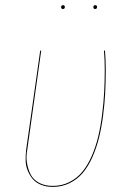

<svg xmlns="http://www.w3.org/2000/svg" viewBox="-20 -713 490 742"><path d="M223.1 -678.2Q216.3 -678.2 216.3 -685.5Q216.3 -692.9 223.6 -692.9Q230.5 -692.9 230.5 -686Q230.5 -678.2 223.1 -678.2ZM347.7 -678.2Q340.8 -678.2 340.8 -685.5Q340.8 -692.9 348.1 -692.9Q355 -692.9 355 -686Q355 -678.2 347.7 -678.2ZM385.7 -517.1Q388.7 -482.9 388.7 -443.4Q388.7 -396.5 386.5 -354Q384.3 -311.5 378.2 -264.9Q372.1 -218.3 362.3 -179.4Q352.5 -140.6 336.7 -105Q320.8 -69.3 299.8 -44.7Q278.8 -20 249.3 -5.4Q219.7 9.3 184.1 9.3Q158.2 9.3 138.2 1Q118.2 -7.3 106.4 -21.2Q94.7 -35.2 87.2 -53.5Q79.6 -71.8 79.1 -92.3Q78.6 -112.8 81.1 -134.3L135.3 -517.1H139.2L85.4 -134.3Q80.1 -108.4 84.2 -83.5Q88.4 -58.6 98.4 -38.8Q108.4 -19 130.6 -6.8Q152.8 5.4 184.1 5.4Q219.2 5.4 248.5 -9.5Q277.8 -24.4 298.3 -49.3Q318.8 -74.2 334.5 -110.1Q350.1 -146 359.4 -184.6Q368.7 -223.1 374.5 -269.3Q380.4 -315.4 382.6 -356.9Q384.8 -398.4 384.8 -443.4Q384.8 -482.4 381.8 -517.1Z"/></svg>

Font: Fira Sans Compressed Four
Style: Italic
Weight: 100
Width: 3
Italic angle: -8°
Designer: Carrois Corporate & Edenspiekermann AG
Foundry: Carrois Corporate GbR & Edenspiekermann AG
Version: Version 4.203;PS 004.203;hotconv 1.0.88;makeotf.lib2.5.64775